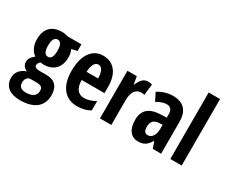

<svg xmlns="http://www.w3.org/2000/svg" viewBox="-146 -1210 2251 1900"><g transform="rotate(30 979.5 -260.0)"><path d="M220.2 -107.9H298.8Q368.7 -107.9 405.8 -70.1Q442.9 -32.2 442.9 42Q442.9 137.2 379.2 188.7Q315.4 240.2 196.8 240.2Q106.4 240.2 57.6 200.9Q8.8 161.6 8.8 88.9Q8.8 43.5 36.6 9Q64.5 -25.4 113.8 -41Q87.9 -51.3 72.5 -71.8Q57.1 -92.3 57.1 -120.8Q57.1 -149.4 75.7 -174.3Q85 -186.5 112.8 -210Q79.6 -230.5 59.8 -272.7Q40 -314.9 40 -367.2Q40 -457 86.9 -505.6Q133.8 -554.2 221.2 -554.2Q236.8 -554.2 259.3 -550.3Q281.7 -546.4 292 -543H446.8V-466.8L381.8 -452.1Q400.9 -418 400.9 -366.2Q400.9 -280.3 354 -231.2Q307.1 -182.1 223.1 -182.1Q199.7 -182.1 187 -186Q178.7 -178.2 174.3 -173.6Q169.9 -168.9 165.5 -160.2Q161.1 -151.4 161.1 -142.1Q161.1 -107.9 220.2 -107.9ZM221.2 -466.8Q167 -466.8 167 -368.4Q167 -270 221.2 -270Q273.9 -270 273.9 -368.4Q273.9 -466.8 221.2 -466.8ZM248 5.9H185.1Q158.7 5.9 142.8 25.6Q127 45.4 127 78.4Q127 111.3 147.2 128.7Q167.5 146 205.1 146Q263.2 146 293.2 124Q323.2 102.1 323.2 62Q323.2 31.2 307.4 18.6Q291.5 5.9 248 5.9Z M712.9 9.8Q610.8 9.8 551.8 -62.5Q493.2 -134.8 493.2 -269Q493.2 -403.3 546.6 -478.8Q600.1 -554.2 691.9 -554.2Q783.7 -554.2 835 -489.5Q886.2 -424.8 886.2 -308.1V-238.8H625Q626.5 -167 654.3 -131.1Q682.1 -95.2 732.9 -95.2Q795.9 -95.2 862.8 -134.8V-27.8Q800.3 9.8 712.9 9.8ZM627 -333H758.8Q757.8 -392.1 740.7 -423.1Q723.6 -454.1 694.3 -454.1Q665 -454.1 647.5 -423.6Q629.9 -393.1 627 -333Z M1204.1 -554.2Q1228.5 -554.2 1251 -546.9L1235.8 -420.9Q1222.7 -425.8 1200.2 -425.8Q1152.8 -425.8 1127.4 -388.4Q1102.1 -351.1 1102.1 -279.8V0H972.2V-543.9H1079.1L1093.8 -459H1098.1Q1119.6 -509.8 1144.8 -532Q1169.9 -554.2 1204.1 -554.2Z M1317.9 -503.9Q1398.9 -555.2 1489.5 -555.2Q1580.1 -555.2 1625.5 -505.9Q1670.9 -456.5 1670.9 -365.2V0H1575.7L1549.8 -74.2H1546.9Q1518.6 -26.9 1487.8 -8.5Q1457 9.8 1409.7 9.8Q1349.6 9.8 1315.2 -34.9Q1280.8 -79.6 1280.8 -162.4Q1280.8 -245.1 1327.4 -287.4Q1374 -329.6 1468.8 -334L1541 -336.9V-376Q1541 -452.1 1475.1 -452.1Q1426.8 -452.1 1362.8 -414.1ZM1415 -159.2Q1415 -91.8 1462.9 -91.8Q1498.5 -91.8 1519.8 -123.8Q1541 -155.8 1541 -209V-254.9L1501 -252.9Q1456.5 -250.5 1435.8 -227.5Q1415 -204.6 1415 -159.2Z M1905.8 0H1775.9V-759.8H1905.8Z"/></g></svg>

Font: Open Sans Hebrew Condensed
Style: Bold
Weight: 700
Width: 3
Foundry: Ascender Corporation, Yanek Iontef
Version: Version 2.001;PS 002.001;hotconv 1.0.70;makeotf.lib2.5.58329